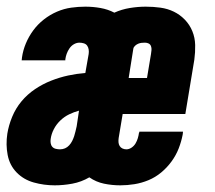

<svg xmlns="http://www.w3.org/2000/svg" viewBox="-24 -548 644 576"><path d="M140 8Q108 8 77.5 -0.5Q47 -9 26 -30.5Q5 -52 -1 -83Q-7 -114 -2 -147Q2 -172 12.5 -197.5Q23 -223 40.5 -244Q58 -265 81 -280.5Q104 -296 129.5 -306Q155 -316 180.5 -321.5Q206 -327 232 -329L242 -386Q243 -393 242 -399.5Q241 -406 237.5 -411Q234 -416 227.5 -418Q221 -420 214 -420Q206 -420 198 -415.5Q190 -411 184.5 -403Q179 -395 176 -386.5Q173 -378 172 -370Q172 -369 172 -368.5Q172 -368 172 -367H41Q41 -369 41.5 -371Q42 -373 42 -376Q45 -397 53.5 -417.5Q62 -438 75.5 -456.5Q89 -475 107.5 -489.5Q126 -504 147 -513Q168 -522 189.5 -525Q211 -528 232 -528Q255 -528 277.5 -524Q300 -520 319 -510Q341 -520 365.5 -524Q390 -528 413 -528Q436 -528 457.5 -525Q479 -522 497.5 -513Q516 -504 530.5 -489Q545 -474 553 -454.5Q561 -435 561.5 -413Q562 -391 559 -369L532 -206H344L332 -134Q331 -127 331.5 -121Q332 -115 335 -110Q338 -105 343.5 -102.5Q349 -100 355 -100Q363 -100 370.5 -105Q378 -110 382.5 -117.5Q387 -125 389.5 -133.5Q392 -142 393 -150Q394 -150 394 -151Q394 -152 394 -153H525Q525 -150 524.5 -148Q524 -146 524 -144Q520 -123 512 -102.5Q504 -82 490.5 -63.5Q477 -45 459.5 -30.5Q442 -16 421.5 -7.5Q401 1 379.5 4.5Q358 8 337 8Q312 8 288 3Q264 -2 244 -16Q220 -2 193 3Q166 8 140 8ZM417 -314 429 -386Q430 -392 430.5 -398Q431 -404 429 -409.5Q427 -415 422 -417.5Q417 -420 411 -420Q406 -420 401 -419.5Q396 -419 391 -417Q386 -415 381.5 -411Q377 -407 376 -402L362 -314ZM156 -100Q164 -100 171 -103Q178 -106 183.5 -112Q189 -118 192.5 -125Q196 -132 198.5 -139.5Q201 -147 202.5 -154Q204 -161 206 -169L213 -216Q198 -212 183.5 -205Q169 -198 157 -186.5Q145 -175 137.5 -160.5Q130 -146 128 -131Q127 -125 128 -118.5Q129 -112 133 -107.5Q137 -103 143.5 -101.5Q150 -100 156 -100Z"/></svg>

Font: Iosevka SS04 Hv Ex Obl
Style: Regular
Weight: 900
Width: 7
Italic angle: -9°
Monospace: yes
Designer: Belleve Invis
Foundry: Belleve Invis
Version: Version 19.0.0; ttfautohint (v1.8.4)